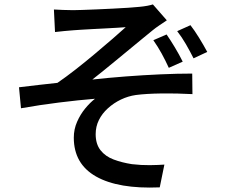

<svg xmlns="http://www.w3.org/2000/svg" viewBox="-20 -798 1040 869"><path d="M224 -755Q245 -754 266 -753Q287 -752 311 -752Q324 -752 352.5 -753Q381 -754 417.5 -755.5Q454 -757 492 -759Q530 -761 562 -763Q594 -765 611 -767Q632 -769 647.5 -772Q663 -775 672 -778L735 -706Q723 -698 703 -684.5Q683 -671 671 -661Q649 -643 621.5 -620.5Q594 -598 564.5 -573.5Q535 -549 505 -524.5Q475 -500 447.5 -477.5Q420 -455 398 -438Q470 -446 549 -452Q628 -458 705.5 -461.5Q783 -465 850 -465L851 -372Q778 -376 709.5 -375Q641 -374 595 -368Q560 -363 527.5 -347.5Q495 -332 468.5 -308Q442 -284 427.5 -254.5Q413 -225 413 -191Q413 -146 435 -118Q457 -90 494.5 -76Q532 -62 577 -55Q620 -50 658 -50.5Q696 -51 724 -53L703 50Q516 58 415 1Q314 -56 314 -175Q314 -213 329 -247Q344 -281 366 -307.5Q388 -334 410 -351Q336 -345 247.5 -334Q159 -323 75 -308L66 -403Q107 -408 154.5 -413.5Q202 -419 240 -423Q278 -449 321.5 -483Q365 -517 408.5 -553.5Q452 -590 489 -622Q526 -654 549 -675Q537 -674 512.5 -672.5Q488 -671 459 -669.5Q430 -668 401 -666.5Q372 -665 348.5 -663.5Q325 -662 312 -661Q293 -660 271 -657.5Q249 -655 229 -653ZM734 -642Q752 -616 771.5 -583.5Q791 -551 807 -519L744 -491Q729 -524 712 -555Q695 -586 674 -616ZM842 -684Q860 -661 881 -627Q902 -593 918 -563L856 -534Q840 -566 821.5 -598Q803 -630 782 -657Z"/></svg>

Font: Noto Sans JP Thin Medium
Style: Regular
Weight: 500
Version: Version 2.004-H2;hotconv 1.0.118;makeotfexe 2.5.65603